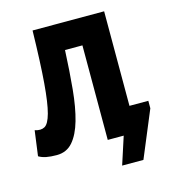

<svg xmlns="http://www.w3.org/2000/svg" viewBox="-111 -577 674 767"><g transform="rotate(-15 226.5 -193.0)"><path d="M271 -391H199Q195 -304 188 -231Q181 -158 166 -105.5Q151 -53 125.5 -23.5Q100 6 59 6Q34 6 16 2.5Q-2 -1 -15 -9L-1 -113Q23 -105 39.5 -114Q56 -123 67 -163.5Q78 -204 84.5 -284Q91 -364 94 -500H390V-109H468V-78L388 114H300L337 0H271Z"/></g></svg>

Font: PT Sans Narrow
Style: Bold
Weight: 700
Width: 3
Designer: A.Korolkova, O.Umpeleva, V.Yefimov
Foundry: ParaType Ltd
Version: Version 2.003W OFL